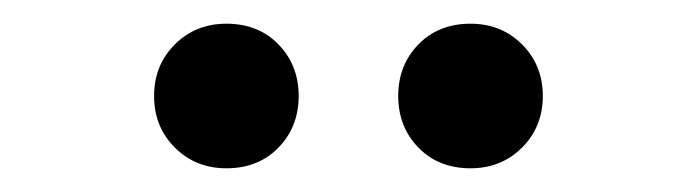

<svg xmlns="http://www.w3.org/2000/svg" viewBox="-20 -720 589 162"><path d="M171 -578Q145 -578 127.5 -595.5Q110 -613 110 -639Q110 -665 127.5 -682.5Q145 -700 171 -700Q198 -700 215 -682.5Q232 -665 232 -639Q232 -613 215 -595.5Q198 -578 171 -578ZM377 -578Q350 -578 333 -595.5Q316 -613 316 -639Q316 -665 333 -682.5Q350 -700 377 -700Q403 -700 420.5 -682.5Q438 -665 438 -639Q438 -613 420.5 -595.5Q403 -578 377 -578Z"/></svg>

Font: TT Toshiba Sans Medium
Style: Regular
Weight: 500
Designer: Paul D. Hunt
Foundry: Toshiba Corporation
Version: Version 2.020;PS 2.000;hotconv 1.0.86;makeotf.lib2.5.63406